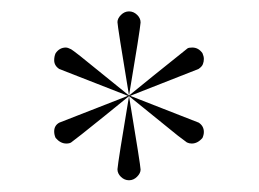

<svg xmlns="http://www.w3.org/2000/svg" viewBox="-20 -696 447 332"><path d="M203.1 -529.8Q275.9 -471.2 287.6 -461.4Q300.8 -451.2 303.2 -449.7Q307.1 -447.8 311.5 -447.8Q321.8 -447.8 330.1 -457.5Q332.5 -462.9 332.5 -467.8Q332.5 -478 323.7 -483.9L205.1 -530.3L323.2 -576.7Q329.1 -580.6 330.8 -585Q332.5 -589.4 332.5 -594Q332.5 -598.6 330.1 -604Q323.2 -613.8 312.5 -613.8Q306.2 -613.8 304.2 -612.3L244.6 -564.5L203.1 -530.8Q222.2 -644 223.1 -657.2Q223.1 -664.6 217 -670.4Q210.9 -676.3 203.1 -676.3Q195.3 -676.3 189.2 -670.2Q183.1 -664.1 183.1 -657.7Q183.1 -651.4 203.1 -530.8Q130.4 -589.4 118.7 -599.1Q105.5 -609.4 103 -610.8Q97.2 -613.8 93.8 -613.8Q83 -613.8 76.2 -604Q73.7 -598.6 73.7 -591.8Q73.7 -582.5 82.5 -576.7L201.2 -530.3L82.5 -483.9Q73.7 -479 73.7 -468.8Q73.7 -462.9 76.2 -457.5Q84.5 -447.8 94.7 -447.8Q100.1 -447.8 103 -449.7Q110.8 -455.1 161.6 -496.1L203.1 -529.8Q184.1 -416.5 183.1 -403.3Q183.1 -396 189.2 -390.1Q195.3 -384.3 203.1 -384.3Q210.9 -384.3 217 -390.4Q223.1 -396.5 223.1 -402.8Q223.1 -409.2 203.1 -529.8Z"/></svg>

Font: YuPearl-ExtraLight
Style: ExtraLight
Weight: 200
Designer: Max Yao
Foundry: Max-Everyday
Version: Version 1.011; ttfautohint (v1.8.3)